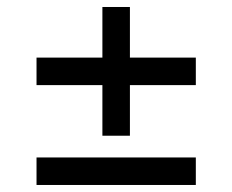

<svg xmlns="http://www.w3.org/2000/svg" viewBox="-20 -566 668 552"><path d="M85 -34.2H543V-113.3H85ZM85 -321.3H274.4V-175.8H353.5V-321.3H543V-400.4H353.5V-545.9H274.4V-400.4H85Z"/></svg>

Font: Raveo Display Display
Style: Regular
Weight: 400
Designer: Jakub Foglar, Rasmus Andersson (Inter)
Foundry: Jakubfoglar.com
Version: Version 1.100;Glyphs 3.2.3 (3260)